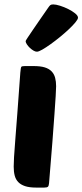

<svg xmlns="http://www.w3.org/2000/svg" viewBox="-20 -849 373 869"><path d="M144 0Q113 0 93.5 -6.5Q74 -13 62.5 -25Q51 -37 46.5 -54.5Q42 -72 42 -95Q42 -110 43.5 -137.5Q45 -165 49 -213.5Q53 -262 58.5 -336.5Q64 -411 72 -521Q74 -543 76.5 -546.5Q79 -550 93 -550H132Q163 -550 182.5 -544Q202 -538 213.5 -526Q225 -514 229.5 -497Q234 -480 234 -459Q234 -444 232 -414Q230 -384 226.5 -332.5Q223 -281 217 -204.5Q211 -128 202 -20Q201 -8 197 -4Q193 0 180 0ZM147 -615Q140 -615 131.5 -620Q123 -625 115 -632.5Q107 -640 101.5 -648.5Q96 -657 96 -663Q96 -665 106 -680Q116 -695 131 -717Q146 -739 164 -765Q182 -791 198 -814Q204 -823 208 -826Q212 -829 221 -829Q233 -829 252 -823Q271 -817 289 -808Q307 -799 320 -788.5Q333 -778 333 -769Q333 -762 321.5 -748Q310 -734 292 -717Q274 -700 252 -682Q230 -664 209 -649Q188 -634 171.5 -624.5Q155 -615 147 -615Z"/></svg>

Font: PoetsenOne
Style: Regular
Weight: 400
Designer: Rodrigo Fuenzalida, Pablo Impallari
Foundry: Pablo Impallari, Rodrigo Fuenzalida
Version: Version 1.000; ttfautohint (v0.8) -G 200 -r 50